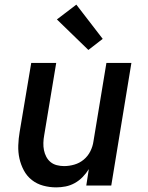

<svg xmlns="http://www.w3.org/2000/svg" viewBox="-20 -802 640 830"><path d="M223 8Q194 8 166.5 0.5Q139 -7 117.5 -24Q96 -41 83 -65.5Q70 -90 64 -117Q58 -144 59 -173.5Q60 -203 65 -232L115 -530H223L171 -217Q168 -201 167.5 -184.5Q167 -168 170 -153Q173 -138 180 -124.5Q187 -111 198.5 -101.5Q210 -92 225.5 -88Q241 -84 257 -84Q279 -84 301.5 -90.5Q324 -97 342 -112Q360 -127 370.5 -148Q381 -169 384 -191L440 -530H548L461 0H353L364 -71Q353 -53 337.5 -37Q322 -21 303 -10.5Q284 0 263.5 4Q243 8 223 8ZM362 -586 226 -718 310 -782 424 -634Z"/></svg>

Font: Iosevka Curly SmBdExObl
Style: Regular
Weight: 600
Width: 7
Italic angle: -9°
Monospace: yes
Designer: Belleve Invis
Foundry: Belleve Invis
Version: Version 11.1.0; ttfautohint (v1.8.3)